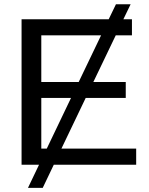

<svg xmlns="http://www.w3.org/2000/svg" viewBox="-20 -779 707 908"><path d="M112.3 109.4 164.6 0H82V-688H494.1L528.3 -758.8H597.7L563.5 -688H604V-611.8H527.3L421.4 -391.1H574.7V-315.9H385.3L270.5 -76.2H624V0H234.4L182.1 109.4ZM175.3 -391.1H352.1L458 -611.8H175.3ZM175.3 -315.9V-76.2H201.2L315.9 -315.9Z"/></svg>

Font: Arimo
Style: Regular
Weight: 400
Designer: Steve Matteson
Foundry: Monotype Imaging Inc.
Version: Version 1.33